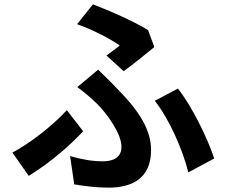

<svg xmlns="http://www.w3.org/2000/svg" viewBox="-20 -816 1040 882"><path d="M689 -600 660 -678C592 -719 489 -765 407 -796L334 -705C410 -678 489 -636 530 -607C516 -596 493 -578 469 -561L548 -489C588 -517 662 -578 689 -600ZM674 -127C674 -220 619 -308 511 -416C486 -443 461 -466 431 -496L335 -416C370 -391 401 -363 427 -338C472 -293 538 -202 538 -142C538 -95 504 -75 453 -75C405 -75 357 -83 302 -99L321 31C370 39 423 46 479 46C582 46 674 7 674 -127ZM964 -88C934 -181 859 -333 797 -409L691 -353C758 -269 821 -124 845 -24L964 -88ZM362 -213 287 -310C228 -245 124 -161 37 -115L112 -8C219 -74 306 -153 362 -213Z"/></svg>

Font: Glow Sans SC Normal
Style: Bold
Weight: 700
Designer: Ryoko NISHIZUKA (kana, bopomofo & ideographs); Paul D. Hunt (Latin, Greek & Cyrillic); Sandoll Communications, Soo-young
Version: Version 0.93